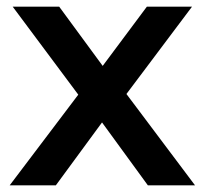

<svg xmlns="http://www.w3.org/2000/svg" viewBox="-20 -554 612 574"><path d="M9 0H147L285 -188L422 0H563L358 -273L554 -534H419L287 -357L157 -534H18L214 -271Z"/></svg>

Font: Chess Sans SemiBold
Style: Regular
Weight: 600
Designer: Wolf Bōese
Foundry: Wolf Bōese
Version: Version 7.223;Glyphs 3.3 (3306)